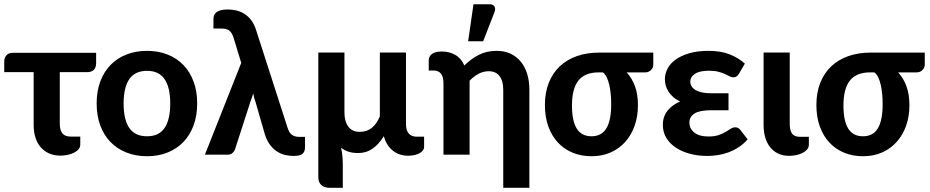

<svg xmlns="http://www.w3.org/2000/svg" viewBox="-44 -734 4412 911"><path d="M-23.9 -443.8Q-23.9 -459.5 -13.7 -471.4Q-3.4 -483.4 17.6 -483.4H412.1V-434.6Q412.1 -413.6 401.1 -402.6Q390.1 -391.6 369.6 -391.6H239.7V-147Q239.7 -116.7 252 -101.3Q264.2 -85.9 292 -85.9H336.9V-48.8Q336.9 -35.6 328.6 -25.9Q320.3 -16.1 306.9 -9.3Q293.5 -2.4 276.6 1Q259.8 4.4 242.7 4.4Q211.4 4.4 187.7 -6.6Q164.1 -17.6 147.9 -36.9Q131.8 -56.2 123.8 -82.5Q115.7 -108.9 115.7 -140.1V-391.6H-23.9Z M414.6 0ZM653.8 -492.7Q707 -492.7 751 -475.3Q794.9 -458 826.2 -425.5Q857.4 -393.1 874.5 -346.9Q891.6 -300.8 891.6 -243.7Q891.6 -185.5 874.5 -139.2Q857.4 -92.8 826.2 -60.3Q794.9 -27.8 751 -10.3Q707 7.3 653.8 7.3Q600.1 7.3 555.9 -10.3Q511.7 -27.8 480.2 -60.3Q448.7 -92.8 431.6 -139.2Q414.6 -185.5 414.6 -243.7Q414.6 -300.8 431.6 -346.9Q448.7 -393.1 480.2 -425.5Q511.7 -458 555.9 -475.3Q600.1 -492.7 653.8 -492.7ZM653.8 -87.4Q710 -87.4 736.8 -126.7Q763.7 -166 763.7 -242.7Q763.7 -319.3 736.8 -358.6Q710 -397.9 653.8 -397.9Q596.7 -397.9 569.6 -358.6Q542.5 -319.3 542.5 -242.7Q542.5 -166 569.6 -126.7Q596.7 -87.4 653.8 -87.4Z M1100.6 -435.5 1065.4 -551.3Q1061 -565.9 1055.7 -575Q1050.3 -584 1043.2 -589.4Q1036.1 -594.7 1026.6 -596.7Q1017.1 -598.6 1003.4 -598.6H968.8V-644Q968.8 -653.3 971.9 -661.6Q975.1 -669.9 982.9 -676Q990.7 -682.1 1003.9 -685.5Q1017.1 -689 1036.6 -689Q1054.2 -689 1073.7 -685.1Q1093.3 -681.2 1111.3 -670.9Q1129.4 -660.6 1144.5 -642.6Q1159.7 -624.5 1169.4 -596.7L1319.8 -129.9Q1323.2 -118.7 1327.9 -110.1Q1332.5 -101.6 1339.1 -95.9Q1345.7 -90.3 1355 -87.4Q1364.3 -84.5 1377 -84.5H1403.3V-36.1Q1403.3 -22.9 1399.4 -14.9Q1395.5 -6.8 1388.4 -2.2Q1381.3 2.4 1371.6 4.2Q1361.8 5.9 1349.6 5.9Q1329.6 5.9 1309.8 1.5Q1290 -2.9 1272 -14.2Q1253.9 -25.4 1238.8 -44.7Q1223.6 -64 1213.4 -94.2L1168.5 -250Q1164.1 -261.2 1161.6 -271.2Q1159.2 -281.2 1157.7 -291Q1154.8 -281.2 1151.4 -271.2Q1147.9 -261.2 1144 -251L1070.3 -22.9Q1066.4 -14.2 1058.1 -7.1Q1049.8 0 1035.6 0H928.2Z M1590.3 -484.9V-200.2Q1590.3 -158.2 1608.6 -133.3Q1627 -108.4 1663.1 -108.4Q1697.3 -108.4 1720.7 -127.7Q1744.1 -147 1758.3 -182.1V-484.9H1882.3V-145.5Q1882.3 -114.7 1895.8 -100.1Q1909.2 -85.4 1933.1 -85.4H1968.3V-36.6Q1968.3 -28.8 1963.1 -21.2Q1958 -13.7 1948 -7.8Q1938 -2 1923.8 1.5Q1909.7 4.9 1892.1 4.9Q1872.6 4.9 1854.7 -0.7Q1836.9 -6.3 1821.8 -17.8Q1806.6 -29.3 1795.2 -46.6Q1783.7 -64 1777.3 -87.9Q1753.9 -49.8 1723.9 -28.8Q1693.8 -7.8 1655.3 -7.8Q1629.9 -7.8 1609.9 -14.2Q1589.8 -20.5 1574.2 -33.2Q1579.1 -12.7 1580.8 8.3Q1582.5 29.3 1582.5 47.9V157.2H1521Q1494.6 157.2 1480.5 144Q1466.3 130.9 1466.3 106V-484.9Z M1990.2 0ZM2467.8 157.2H2343.8V-308.6Q2343.8 -350.1 2326.2 -373Q2308.6 -396 2274.9 -396Q2249.5 -396 2227.1 -384Q2204.6 -372.1 2184.1 -351.1V0H2060.1V-339.4Q2060.1 -370.1 2048.1 -384.8Q2036.1 -399.4 2013.7 -399.4H1990.2V-448.2Q1990.2 -456.1 1993.7 -463.6Q1997.1 -471.2 2004.4 -477.1Q2011.7 -482.9 2023.4 -486.3Q2035.2 -489.7 2052.2 -489.7Q2087.4 -489.7 2116 -473.6Q2144.5 -457.5 2159.2 -423.3Q2189.9 -454.1 2227.3 -473.4Q2264.6 -492.7 2312.5 -492.7Q2350.1 -492.7 2378.9 -479Q2407.7 -465.3 2427.5 -440.9Q2447.3 -416.5 2457.5 -382.6Q2467.8 -348.6 2467.8 -308.6ZM2177.2 -538.1 2202.6 -713.9H2278.8Q2295.9 -713.9 2302.2 -703.1Q2308.6 -692.4 2301.8 -675.3L2248.5 -538.1Z M2929.2 -390.6Q2954.1 -364.3 2968.5 -325.7Q2982.9 -287.1 2982.9 -234.9Q2982.9 -182.1 2967.3 -137.7Q2951.7 -93.3 2922.9 -61Q2894 -28.8 2853.5 -10.7Q2813 7.3 2763.2 7.3Q2713.9 7.3 2673.1 -9.5Q2632.3 -26.4 2603 -57.9Q2573.7 -89.4 2557.6 -134.3Q2541.5 -179.2 2541.5 -235.8Q2541.5 -294.4 2559.8 -340.8Q2578.1 -387.2 2611.6 -418.9Q2645 -450.7 2692.4 -467.5Q2739.7 -484.4 2797.9 -484.4H3055.7V-425.3Q3055.7 -419.9 3053 -413.8Q3050.3 -407.7 3045.7 -402.6Q3041 -397.5 3033.9 -394Q3026.9 -390.6 3018.1 -390.6ZM2856 -240.2Q2856 -263.7 2853.8 -287.4Q2851.6 -311 2846.9 -331.3Q2842.3 -351.6 2834.7 -367.2Q2827.1 -382.8 2816.4 -390.6H2797.4Q2731 -390.6 2700.4 -351.8Q2669.9 -313 2669.9 -233.4Q2669.9 -160.2 2692.6 -123.8Q2715.3 -87.4 2762.7 -87.4Q2810.5 -87.4 2833.3 -125.2Q2856 -163.1 2856 -240.2Z M3462.4 -384.3Q3455.6 -373.5 3449.5 -370.4Q3443.4 -367.2 3435.1 -367.2Q3426.8 -367.2 3417.7 -372.1Q3408.7 -377 3395.8 -382.8Q3382.8 -388.7 3364.5 -393.6Q3346.2 -398.4 3319.8 -398.4Q3275.9 -398.4 3253.7 -384Q3231.4 -369.6 3231.4 -346.2Q3231.4 -321.3 3257.1 -306.4Q3282.7 -291.5 3330.1 -291.5H3412.6V-210.9H3330.1Q3275.9 -210.9 3251.5 -195.6Q3227.1 -180.2 3227.1 -152.3Q3227.1 -124 3250.2 -105.2Q3273.4 -86.4 3317.9 -86.4Q3347.2 -86.4 3366.5 -93.3Q3385.7 -100.1 3399.2 -108.2Q3412.6 -116.2 3422.9 -123Q3433.1 -129.9 3444.8 -129.9Q3459 -129.9 3467.8 -118.7L3503.4 -72.8Q3482.9 -49.3 3458.7 -34.2Q3434.6 -19 3409.2 -10Q3383.8 -1 3358.6 2.4Q3333.5 5.9 3311 5.9Q3269 5.9 3231.2 -3.9Q3193.4 -13.7 3164.3 -32.5Q3135.3 -51.3 3118.2 -78.6Q3101.1 -106 3101.1 -141.6Q3101.1 -181.2 3123.5 -209Q3146 -236.8 3183.1 -252.4Q3163.6 -261.7 3149.9 -273.9Q3136.2 -286.1 3127.4 -300Q3118.7 -314 3114.7 -328.6Q3110.8 -343.3 3110.8 -357.9Q3110.8 -384.8 3124 -409.4Q3137.2 -434.1 3163.3 -452.4Q3189.5 -470.7 3228 -481.7Q3266.6 -492.7 3317.9 -492.7Q3377 -492.7 3418.9 -475.8Q3460.9 -459 3490.2 -432.1Z M3579.1 -484.9H3703.1V-146Q3703.1 -116.2 3713.9 -100.6Q3724.6 -85 3750.5 -85H3793.9V-47.9Q3793.9 -34.7 3785.6 -24.9Q3777.3 -15.1 3763.9 -8.3Q3750.5 -1.5 3733.6 2Q3716.8 5.4 3700.2 5.4Q3670.4 5.4 3647.7 -5.6Q3625 -16.6 3609.9 -35.9Q3594.7 -55.2 3586.9 -81.8Q3579.1 -108.4 3579.1 -139.2Z M4217.3 -390.6Q4242.2 -364.3 4256.6 -325.7Q4271 -287.1 4271 -234.9Q4271 -182.1 4255.4 -137.7Q4239.7 -93.3 4210.9 -61Q4182.1 -28.8 4141.6 -10.7Q4101.1 7.3 4051.3 7.3Q4002 7.3 3961.2 -9.5Q3920.4 -26.4 3891.1 -57.9Q3861.8 -89.4 3845.7 -134.3Q3829.6 -179.2 3829.6 -235.8Q3829.6 -294.4 3847.9 -340.8Q3866.2 -387.2 3899.7 -418.9Q3933.1 -450.7 3980.5 -467.5Q4027.8 -484.4 4085.9 -484.4H4343.8V-425.3Q4343.8 -419.9 4341.1 -413.8Q4338.4 -407.7 4333.7 -402.6Q4329.1 -397.5 4322 -394Q4314.9 -390.6 4306.2 -390.6ZM4144 -240.2Q4144 -263.7 4141.8 -287.4Q4139.6 -311 4135 -331.3Q4130.4 -351.6 4122.8 -367.2Q4115.2 -382.8 4104.5 -390.6H4085.4Q4019 -390.6 3988.5 -351.8Q3958 -313 3958 -233.4Q3958 -160.2 3980.7 -123.8Q4003.4 -87.4 4050.8 -87.4Q4098.6 -87.4 4121.3 -125.2Q4144 -163.1 4144 -240.2Z"/></svg>

Font: Carlito
Style: Bold
Weight: 700
Designer: Lukasz Dziedzic
Foundry: tyPoland Lukasz Dziedzic
Version: Version 1.104